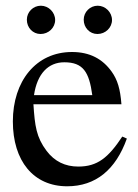

<svg xmlns="http://www.w3.org/2000/svg" viewBox="-20 -642 484 672"><path d="M99 -309C110 -384 149 -424 205 -424C271 -424 292 -390 303 -309ZM408 -164C359 -90 321 -59 254 -59C208 -59 171 -77 143 -114C107 -162 102 -201 97 -277H405C401 -331 391 -363 371 -391C339 -436 294 -460 232 -460C106 -460 25 -358 25 -217C25 -79 97 10 215 10C315 10 385 -48 424 -157ZM173 -572C173 -599 150 -622 123 -622C96 -622 74 -600 74 -573C74 -545 95 -523 122 -523C150 -523 173 -545 173 -572ZM372 -572C372 -599 349 -622 322 -622C295 -622 273 -600 273 -573C273 -545 294 -523 321 -523C349 -523 372 -545 372 -572Z"/></svg>

Font: XITS
Style: Regular
Weight: 400
Designer: MicroPress Inc., with final additions and corrections provided by Coen Hoffman, Elsevier (retired)
Version: Version 1.302